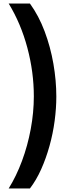

<svg xmlns="http://www.w3.org/2000/svg" viewBox="-20 -820 386 1084"><path d="M298 -275Q298 -209 288.5 -137.5Q279 -66 259.5 4Q240 74 212.5 135.5Q185 197 149 244H29Q72 175 104 89Q136 3 153.5 -91Q171 -185 171 -276Q171 -413 134.5 -550Q98 -687 29 -800H149Q199 -731 232 -643Q265 -555 281.5 -460Q298 -365 298 -275Z"/></svg>

Font: Noto Sans Tamil SemiCondensed
Style: Bold
Weight: 700
Width: 4
Designer: Jelle Bosma - Monotype Design Team
Foundry: Monotype Imaging Inc.
Version: Version 2.004; ttfautohint (v1.8.4.7-5d5b)